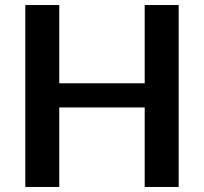

<svg xmlns="http://www.w3.org/2000/svg" viewBox="-20 -743 810 763"><path d="M690 0H555V-316H215.5V0H80.5V-723H215.5V-412H555V-723H690Z"/></svg>

Font: Lato
Style: Bold
Weight: 700
Designer: Lukasz Dziedzic
Foundry: tyPoland Lukasz Dziedzic
Version: Version 2.007; 2014-02-27